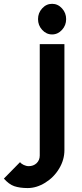

<svg xmlns="http://www.w3.org/2000/svg" viewBox="-135 -749 416 980"><path d="M59.1 -651.4C59.1 -630.4 65.9 -612.3 80.1 -596.7C94.2 -581.1 111.3 -573.2 130.9 -573.2C150.4 -573.2 167.5 -581.1 181.6 -596.7C195.8 -612.3 202.6 -630.4 202.6 -651.4C202.6 -672.4 195.8 -690.4 181.6 -706.1C167.5 -721.7 150.4 -729.5 130.9 -729.5C111.3 -729.5 94.2 -721.7 80.1 -706.1C65.9 -690.4 59.1 -672.4 59.1 -651.4ZM-115.2 162.6C-98.1 181.6 -81.1 194.8 -62.5 201.2C-43.9 207.5 -21 210.9 5.9 210.9C36.6 210.9 66.4 201.7 95.7 183.6C125 165.5 148.9 141.6 167 111.3C185.1 81.1 193.8 49.8 193.8 17.1V-523.9H67.9V44.9C67.9 60.5 62.5 73.7 51.8 84C41 94.2 27.3 99.1 11.2 99.1C2.9 99.1 -5.9 96.7 -14.2 92.8C-22.5 88.9 -28.8 84 -32.7 78.6Z"/></svg>

Font: Tuffy
Style: Bold
Weight: 700
Designer: Thatcher Ulrich, Karoly Barta, Michael Everson
Version: Version 001.270